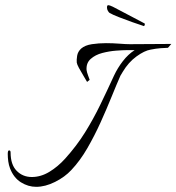

<svg xmlns="http://www.w3.org/2000/svg" viewBox="-20 -713 683 743"><path d="M120 10Q89 10 61 -7.5Q33 -25 19 -61Q14 -74 12 -88.5Q10 -103 10 -117Q10 -131 15 -131Q21 -131 21 -123Q21 -76 44.5 -52Q68 -28 103 -28Q138 -28 171 -48Q204 -68 232 -99Q277 -149 309 -200.5Q341 -252 367.5 -306.5Q394 -361 421 -420Q435 -450 455.5 -476.5Q476 -503 501 -519H471Q456 -519 429.5 -517Q403 -515 376 -508Q349 -501 331 -485Q313 -469 315 -442Q316 -434 321 -420.5Q326 -407 327 -404L317 -396Q311 -407 302 -421.5Q293 -436 285.5 -450Q278 -464 277 -471Q276 -481 278.5 -497Q281 -513 294 -525Q309 -538 335.5 -542Q362 -546 390 -546Q417 -546 442 -544Q467 -542 483 -542L643 -543L630 -528Q620 -528 601.5 -526.5Q583 -525 563 -521Q539 -517 508 -494.5Q477 -472 455 -435L446 -420Q431 -386 412 -339Q393 -292 369.5 -240Q346 -188 318 -139.5Q290 -91 256 -55Q231 -28 193 -9Q155 10 120 10ZM537 -612Q518 -618 491.5 -627.5Q465 -637 440.5 -646.5Q416 -656 404 -663Q401 -665 397.5 -671Q394 -677 394 -684Q394 -693 399 -693Q404 -693 416.5 -687Q429 -681 447 -671Q474 -657 495.5 -645.5Q517 -634 540 -622Q541 -620 540 -616.5Q539 -613 537 -612Z"/></svg>

Font: Italianno
Style: Regular
Weight: 400
Designer: Robert E. Leuschke
Foundry: Robert E. Leuschke
Version: Version 1.100; ttfautohint (v1.8.3)